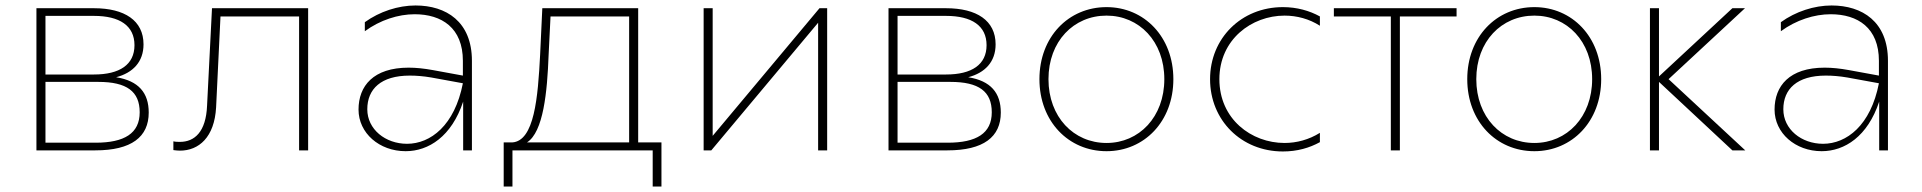

<svg xmlns="http://www.w3.org/2000/svg" viewBox="-20 -549 7018 701"><path d="M113 0H328C460 0 523 -49 523 -138C523 -210 486 -254 404 -267C465 -283 504 -323 504 -387C504 -474 435 -519 323 -519H113ZM329 -28H146V-250H339C443 -250 490 -215 490 -139C490 -62 434 -28 329 -28ZM323 -277H146V-491H323C417 -491 471 -455 471 -384C471 -313 417 -277 323 -277Z M1072 0H1105V-519H754L736 -163C732 -67 690 -31 637 -31C629 -31 621 -31 613 -33V-1C621 0 629 1 637 1C706 1 763 -48 769 -157L785 -489H1072Z M1671 0H1703V-327C1703 -470 1609 -529 1497 -529C1434 -529 1366 -507 1312 -468V-435C1368 -476 1434 -497 1494 -497C1593 -497 1670 -447 1670 -327V-273L1561 -293C1528 -299 1499 -302 1472 -302C1343 -302 1289 -235 1289 -149C1289 -63 1365 3 1461 3C1545 3 1629 -51 1671 -178ZM1321 -150C1321 -224 1371 -273 1476 -273C1500 -273 1526 -271 1555 -266L1670 -245C1640 -91 1552 -24 1466 -24C1387 -24 1321 -77 1321 -150Z M1819 132H1851V0H2363V132H2395V-29H2310V-519H1960L1952 -349C1944 -193 1931 -34 1850 -29H1819ZM1904 -29C1964 -67 1978 -213 1983 -348L1990 -489H2277V-29Z M2549 0H2577L2967 -466V0H3000V-519H2972L2582 -53V-519H2549Z M3224 0H3439C3571 0 3634 -49 3634 -138C3634 -210 3597 -254 3515 -267C3576 -283 3615 -323 3615 -387C3615 -474 3546 -519 3434 -519H3224ZM3440 -28H3257V-250H3450C3554 -250 3601 -215 3601 -139C3601 -62 3545 -28 3440 -28ZM3434 -277H3257V-491H3434C3528 -491 3582 -455 3582 -384C3582 -313 3528 -277 3434 -277Z M4020 3C4158 3 4264 -106 4264 -260C4264 -414 4158 -523 4020 -523C3881 -523 3775 -414 3775 -260C3775 -106 3881 3 4020 3ZM4020 -27C3900 -27 3808 -122 3808 -260C3808 -398 3900 -492 4020 -492C4139 -492 4231 -398 4231 -260C4231 -122 4139 -27 4020 -27Z M4664 4C4716 4 4761 -9 4799 -30V-64C4759 -39 4714 -27 4670 -27C4549 -27 4432 -114 4432 -260C4432 -405 4550 -492 4670 -492C4715 -492 4760 -480 4799 -455V-489C4761 -510 4715 -523 4664 -523C4512 -523 4398 -409 4398 -260C4398 -110 4512 4 4664 4Z M5058 0H5091V-489H5298V-519H4850V-489H5058Z M5582 3C5720 3 5826 -106 5826 -260C5826 -414 5720 -523 5582 -523C5443 -523 5337 -414 5337 -260C5337 -106 5443 3 5582 3ZM5582 -27C5462 -27 5370 -122 5370 -260C5370 -398 5462 -492 5582 -492C5701 -492 5793 -398 5793 -260C5793 -122 5701 -27 5582 -27Z M6305 0H6352L6072 -260L6351 -519H6305L6037 -270V-519H6004V0H6037V-250Z M6841 0H6873V-327C6873 -470 6779 -529 6667 -529C6604 -529 6536 -507 6482 -468V-435C6538 -476 6604 -497 6664 -497C6763 -497 6840 -447 6840 -327V-273L6731 -293C6698 -299 6669 -302 6642 -302C6513 -302 6459 -235 6459 -149C6459 -63 6535 3 6631 3C6715 3 6799 -51 6841 -178ZM6491 -150C6491 -224 6541 -273 6646 -273C6670 -273 6696 -271 6725 -266L6840 -245C6810 -91 6722 -24 6636 -24C6557 -24 6491 -77 6491 -150Z"/></svg>

Font: Chess Sans ExtraLight
Style: Regular
Weight: 275
Designer: Wolf Bōese
Foundry: Wolf Bōese
Version: Version 7.223;Glyphs 3.3 (3306)